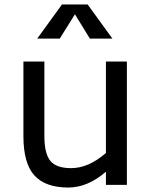

<svg xmlns="http://www.w3.org/2000/svg" viewBox="-20 -829 679 861"><path d="M85 0ZM549 -553V0H455V-59Q373 12 286 12Q184 12 134.5 -42Q85 -96 85 -219V-553H179V-219Q179 -141 205.5 -108Q232 -75 299 -75Q377 -75 455 -143V-553ZM383 -656 316 -765 248 -656H147L258 -809H373L484 -656Z"/></svg>

Font: Biryani
Style: Regular
Weight: 400
Designer: Dan Reynolds and Mathieu Reguer
Foundry: Dan Reynolds and Mathieu Reguer
Version: Version 1.004; ttfautohint (v1.1) -l 5 -r 5 -G 72 -x 0 -D la